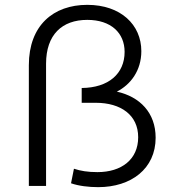

<svg xmlns="http://www.w3.org/2000/svg" viewBox="-20 -767 708 792"><path d="M462 -389C519 -418 563 -476 563 -556C563 -665 478 -747 340 -747C200 -747 99 -662 99 -498V0H170V-504C170 -624 236 -685 340 -685C438 -685 494 -631 494 -553C494 -463 428 -405 317 -404V-343H375C479 -343 550 -292 550 -201C550 -109 481 -57 382 -57C342 -57 312 -62 285 -71L273 -11C304 0 346 5 385 5C521 5 622 -71 622 -199C622 -302 557 -368 462 -389Z"/></svg>

Font: Talent
Style: Regular
Weight: 400
Designer: Mike Powis
Version: Version 1.001;hotconv 1.0.109;makeotfexe 2.5.65596